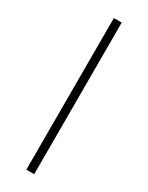

<svg xmlns="http://www.w3.org/2000/svg" viewBox="-195 -769 620 804"><g transform="rotate(30 115.0 -366.5)"><path d="M96 -733V0H134V-733Z"/></g></svg>

Font: Kreadon Extra Light
Style: Regular
Weight: 200
Designer: kohakuno
Foundry: StudioGnu
Version: Version 1.000;Glyphs 3.1.2 (3151)